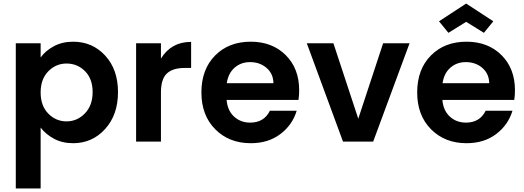

<svg xmlns="http://www.w3.org/2000/svg" viewBox="-20 -798 2955 1082"><path d="M209 -474Q236 -512 283.5 -537.5Q331 -563 392 -563Q501 -563 573 -484.5Q645 -406 645 -279Q645 -151 572.5 -71Q500 9 392 9Q331 9 284.5 -16Q238 -41 209 -79V264H69V-554H209ZM355 -440Q295 -440 252 -396Q209 -352 209 -277Q209 -202 252 -158Q295 -114 355 -114Q415 -114 458.5 -159Q502 -204 502 -279Q502 -354 459 -397Q416 -440 355 -440Z M887 -276V0H747V-554H887V-468Q945 -562 1057 -562V-415H1020Q954 -415 920.5 -384Q887 -353 887 -276Z M1389 -448Q1338 -448 1302 -416.5Q1266 -385 1258 -329H1521Q1520 -383 1482 -415.5Q1444 -448 1389 -448ZM1652 -174Q1628 -94 1560 -42.5Q1492 9 1393 9Q1271 9 1193 -69.5Q1115 -148 1115 -277Q1115 -407 1192 -485Q1269 -563 1393 -563Q1514 -563 1590 -487.5Q1666 -412 1666 -289Q1666 -259 1662 -235H1257Q1262 -175 1299 -141Q1336 -107 1390 -107Q1468 -107 1501 -174Z M1709 -554H1859L1999 -129L2139 -554H2288L2083 0H1913Z M2605 -448Q2554 -448 2518 -416.5Q2482 -385 2474 -329H2737Q2736 -383 2698 -415.5Q2660 -448 2605 -448ZM2868 -174Q2844 -94 2776 -42.5Q2708 9 2609 9Q2487 9 2409 -69.5Q2331 -148 2331 -277Q2331 -407 2408 -485Q2485 -563 2609 -563Q2730 -563 2806 -487.5Q2882 -412 2882 -289Q2882 -259 2878 -235H2473Q2478 -175 2515 -141Q2552 -107 2606 -107Q2684 -107 2717 -174ZM2607 -778 2760 -678 2707 -613 2607 -675 2507 -613 2454 -678Z"/></svg>

Font: SVN-Poppins SemiBold
Style: Regular
Weight: 600
Designer: Ninad Kale (Devanagari), Jonny Pinhorn (Latin)
Foundry: Indian Type Foundry
Version: Version 3.002 2017